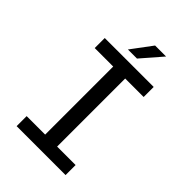

<svg xmlns="http://www.w3.org/2000/svg" viewBox="-260 -1014 1123 1123"><g transform="rotate(45 301.0 -453.0)"><path d="M241.2 -777.3H316.4L428.2 -906.2H337.4ZM98.1 0H502.9V-83H350.1V-646H502.9V-729H98.1V-646H251V-83H98.1Z"/></g></svg>

Font: Hack
Style: Regular
Weight: 400
Monospace: yes
Designer: Christopher Simpkins
Foundry: Christopher Simpkins
Version: Version 2.010